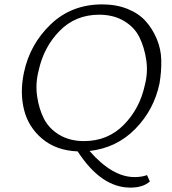

<svg xmlns="http://www.w3.org/2000/svg" viewBox="-20 -684 783 875"><path d="M707 -304Q682 -184 597 -97Q512 -10 388 4Q492 123 593 123Q626 123 650 114L663 143Q632 171 574 171Q441 171 334 6Q236 2 172.5 -51.5Q109 -105 89.5 -184Q70 -263 89 -353Q116 -482 211 -573Q306 -664 446 -664Q510 -664 561 -643.5Q612 -623 643.5 -588Q675 -553 694.5 -506.5Q714 -460 715 -409Q716 -358 707 -304ZM363 -41Q471 -41 544 -115Q617 -189 640 -296Q655 -354 646.5 -411Q638 -468 615.5 -514Q593 -560 545 -588.5Q497 -617 432 -617Q324 -617 251.5 -543Q179 -469 156 -362Q141 -304 149 -246.5Q157 -189 180 -143.5Q203 -98 250.5 -69.5Q298 -41 363 -41Z"/></svg>

Font: EauTestInfant Semilight
Style: Italic
Weight: 300
Italic angle: -12°
Designer: Christian Thalmann (Catharsis Fonts)
Version: Version 0.001;PS 000.001;hotconv 1.0.88;makeotf.lib2.5.64775